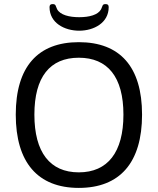

<svg xmlns="http://www.w3.org/2000/svg" viewBox="-20 -912 771 938"><path d="M496 -892C479 -892 482 -883 474 -867C459 -839 416 -828 367 -828C318 -828 274 -839 259 -867C251 -883 254 -892 237 -892C226 -892 222 -887 222 -877C222 -800 295 -762 367 -762C438 -762 511 -800 511 -877C511 -887 507 -892 496 -892ZM365 -706C165 -706 57 -586 57 -352C57 -118 165 6 365 6C566 6 674 -118 674 -352C674 -586 566 -706 365 -706ZM365 -630C506 -630 583 -536 583 -352C583 -168 506 -70 365 -70C224 -70 148 -168 148 -352C148 -536 224 -630 365 -630Z"/></svg>

Font: Asap
Style: Regular
Weight: 400
Designer: Pablo Cosgaya
Foundry: Pablo Cosgaya
Version: Version 1.007;PS 001.007;hotconv 1.0.70;makeotf.lib2.5.58329